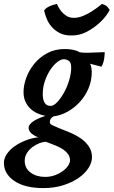

<svg xmlns="http://www.w3.org/2000/svg" viewBox="-83 -692 579 979"><path d="M376 -367Q381 -360 383 -346Q385 -332 385 -327Q385 -280 368 -240.5Q351 -201 323 -171Q295 -141 260.5 -122Q226 -103 191 -99Q171 -89 171 -69Q171 -60 184 -53.5Q197 -47 217 -39Q243 -29 273 -16.5Q303 -4 328 13Q353 30 369.5 54Q386 78 386 110Q386 137 368 165Q350 193 317.5 215.5Q285 238 239.5 252.5Q194 267 138 267Q44 267 -9.5 231Q-63 195 -63 138Q-63 116 -48.5 94Q-34 72 -9.5 54.5Q15 37 46.5 24.5Q78 12 113 8Q96 3 79.5 -10Q63 -23 63 -40Q63 -50 71 -59.5Q79 -69 91.5 -76.5Q104 -84 119.5 -90.5Q135 -97 149 -101Q128 -105 108 -114Q88 -123 72.5 -137.5Q57 -152 47 -173Q37 -194 37 -223Q37 -257 51 -295.5Q65 -334 92 -367Q119 -400 158 -421Q197 -442 247 -442Q270 -442 290 -438Q310 -434 322 -426Q331 -424 341 -423.5Q351 -423 362 -423Q369 -423 381.5 -423.5Q394 -424 407.5 -424.5Q421 -425 433 -425.5Q445 -426 451 -426Q451 -423 450.5 -414.5Q450 -406 448.5 -395Q447 -384 443.5 -372.5Q440 -361 434 -352ZM151 31Q137 31 118.5 38Q100 45 83 57.5Q66 70 54.5 88Q43 106 43 128Q43 166 73 188Q103 210 147 210Q174 210 197 201.5Q220 193 237.5 180Q255 167 264.5 152.5Q274 138 274 126Q274 108 264.5 94.5Q255 81 240.5 71Q226 61 208.5 53.5Q191 46 175 40ZM175 -152Q191 -152 209.5 -172Q228 -192 244 -221Q260 -250 270 -284Q280 -318 280 -347Q280 -375 267 -382.5Q254 -390 242 -390Q228 -390 209.5 -376Q191 -362 174.5 -337.5Q158 -313 146.5 -280.5Q135 -248 135 -211Q135 -184 144.5 -168Q154 -152 175 -152ZM437 -672Q453 -667 460 -661.5Q467 -656 476 -642Q476 -638 461.5 -617Q447 -596 421 -572.5Q395 -549 359.5 -530Q324 -511 281 -511Q245 -511 220.5 -524Q196 -537 179.5 -556.5Q163 -576 154.5 -598Q146 -620 142 -638Q145 -644 152 -649.5Q159 -655 168.5 -659.5Q178 -664 188.5 -667Q199 -670 207 -672Q216 -652 228 -636Q239 -622 255 -611.5Q271 -601 294 -601Q317 -601 342 -611.5Q367 -622 388 -636Q413 -652 437 -672Z"/></svg>

Font: Lusitana
Style: Bold Italic
Weight: 700
Designer: Ana Paula Megda
Foundry: Ana Paula Megda
Version: Version 1.000; ttfautohint (v1.1) -l 8 -r 50 -G 200 -x 14 -D